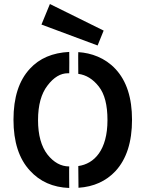

<svg xmlns="http://www.w3.org/2000/svg" viewBox="-20 -920 723 954"><path d="M186 -798 465 -694 495 -768 228 -900ZM324 14C324 14 323 -92 324 -93C283 -93 247 -113 216 -152C185 -192 169 -249 169 -323C169 -398 185 -455 216 -495C247 -536 281 -556 317 -556C317 -556 324 -556 324 -556C324 -556 325 -661 324 -662C241 -658 176 -630 129 -579C74 -520 47 -436 47 -325C47 -216 74 -131 129 -72C178 -18 243 11 324 14ZM369 -95C369 -95 370 13 370 13C446 8 507 -20 554 -70C609 -130 636 -215 636 -325C636 -434 609 -518 554 -577C502 -633 433 -657 369 -661C368 -661 369 -553 369 -553C408 -548 442 -527 471 -490C500 -453 514 -398 514 -323C514 -175 449 -106 369 -95Z"/></svg>

Font: Karla
Style: Bold Stencil
Weight: 400
Designer: Jonathan Pinhorn
Version: Version 1.000